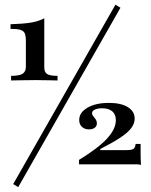

<svg xmlns="http://www.w3.org/2000/svg" viewBox="-20 -714 635 807"><path d="M26.6 -375.8V-395.2Q61.3 -395.2 75 -404Q88.7 -412.9 88.7 -433.1V-541.9Q88.7 -563.7 83.9 -574.2Q79 -584.7 65.3 -588.7Q51.6 -592.7 24.2 -592.7V-612.1Q77.4 -613.7 109.7 -619Q141.9 -624.2 166.1 -637.1V-430.6Q166.1 -410.5 178.2 -402.8Q190.3 -395.2 221.8 -395.2V-375.8Q203.2 -376.6 186.7 -376.6Q170.2 -376.6 156 -377Q141.9 -377.4 129 -377.4Q116.1 -377.4 100.8 -377Q85.5 -376.6 67.3 -376.6Q49.2 -376.6 26.6 -375.8ZM56.5 72.6 35.5 59.7 465.3 -694.4 486.3 -681.5ZM572.6 -21Q566.1 -23.4 550.8 -23.4H312.1V-41.9Q393.5 -91.9 430.2 -131.9Q466.9 -171.8 466.9 -208.9Q466.9 -233.1 452 -246Q437.1 -258.9 408.9 -258.9Q389.5 -258.9 378.2 -253.2Q366.9 -247.6 366.9 -238.7Q366.9 -231.5 372.2 -225.4Q377.4 -219.4 382.3 -212.1Q387.1 -204.8 387.1 -195.2Q387.1 -183.9 378.2 -177Q369.4 -170.2 354 -170.2Q335.5 -170.2 324.2 -181Q312.9 -191.9 312.9 -209.7Q312.9 -241.1 347.6 -261.3Q382.3 -281.5 437.9 -281.5Q488.7 -281.5 517.3 -263.7Q546 -246 546 -215.3Q546 -193.5 530.2 -173.8Q514.5 -154 482.7 -133.5Q450.8 -112.9 401.6 -87.9V-83.1H513.7Q533.9 -83.1 541.1 -88.3Q548.4 -93.5 550 -108.9H571Q571 -88.7 571 -72.6Q571 -56.5 571.4 -44Q571.8 -31.5 572.6 -21Z"/></svg>

Font: Playfair 12pt Medium
Style: Regular
Weight: 500
Designer: Claus Eggers Sørensen
Foundry: Claus Eggers Sørensen
Version: Version 2.000;gftools[0.9.28]